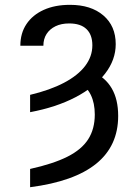

<svg xmlns="http://www.w3.org/2000/svg" viewBox="-20 -573 580 806"><path d="M106.4 -102.1V-174.8Q190.4 -194.8 248.8 -225.6Q307.1 -256.3 337.4 -296.1Q367.7 -335.9 367.7 -382.8Q367.7 -427.2 343 -450.9Q318.4 -474.6 270.5 -474.6Q237.3 -474.6 213.1 -462.9Q189 -451.2 175.5 -430.4Q162.1 -409.7 162.1 -380.9H65.4Q65.4 -433.6 91.1 -471.9Q116.7 -510.3 163.6 -531.5Q210.4 -552.7 273.9 -552.7Q361.8 -552.7 413.8 -508.3Q465.8 -463.9 465.8 -387.7Q465.8 -321.8 421.4 -264.2Q377 -206.5 296.4 -164.6Q215.8 -122.6 106.4 -102.1ZM315.4 -221.7 369.1 -271.5Q421.9 -248.5 449 -202.1Q476.1 -155.8 476.1 -86.4Q476.1 39.6 383.8 114.3Q291.5 189 106.4 212.9V136.2Q203.6 114.7 263.2 84.7Q322.8 54.7 350.3 11.5Q377.9 -31.7 377.9 -92.3Q377.9 -140.1 361.3 -174.3Q344.7 -208.5 315.4 -221.7Z"/></svg>

Font: Sahel VF Regular
Style: Regular
Weight: 400
Foundry: Saber Rastikerdar (saber.rastikerdar@gmail.com)
Version: Version 3.4.0